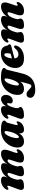

<svg xmlns="http://www.w3.org/2000/svg" viewBox="1624 -2138 764 4052"><g transform="rotate(-90 2006.0 -112.0)"><path d="M324.5 -115 375 -270.5Q385.5 -302 383 -318Q380.5 -334 361 -334Q336.5 -334 311 -305.2Q285.5 -276.5 265 -222Q238.5 -151.5 238.5 -122Q238.5 -106 243.8 -92.5Q249 -79 249 -61Q249 -27 209.8 -7.2Q170.5 12.5 97 12.5Q41.5 12.5 28.8 -21.2Q16 -55 39.5 -113L101.5 -280.5Q114.5 -314 112.8 -327Q111 -340 98.5 -340Q87 -340 65.5 -322.5Q49.5 -312 38.5 -317Q27.5 -320.5 26.2 -334.8Q25 -349 36.5 -367.5Q64 -414.5 115.2 -443.5Q166.5 -472.5 225 -472.5Q306.5 -472.5 306.5 -410.5Q306.5 -394 299.5 -374.2Q292.5 -354.5 283.5 -333.5Q335.5 -411.5 394 -442Q452.5 -472.5 507 -472.5Q589.5 -472.5 589.5 -413Q589.5 -396.5 582.8 -376.8Q576 -357 567 -336.5Q618 -411 675.2 -441.8Q732.5 -472.5 788 -472.5Q853.5 -472.5 867.8 -426.5Q882 -380.5 857.5 -312L812.5 -178.5Q802 -147.5 804 -134.2Q806 -121 817.5 -121Q829.5 -121 846.5 -136.5Q861 -147 871 -142Q880 -138 882 -124.5Q884 -111 872.5 -88.5Q849.5 -44 803.5 -15.8Q757.5 12.5 694 12.5Q622.5 12.5 607.2 -29.2Q592 -71 614 -137L657.5 -270.5Q668 -301.5 665.5 -317.8Q663 -334 643 -334Q618.5 -334 592.5 -304.8Q566.5 -275.5 546 -221Q532 -184 526 -160.2Q520 -136.5 520 -122.5Q520 -106 526 -92.5Q532 -79 532 -61.5Q531.5 -27 494 -7.2Q456.5 12.5 389.5 12.5Q329 12.5 317.2 -22.8Q305.5 -58 324.5 -115Z M1399 -178.5Q1390.5 -147 1393.8 -133.5Q1397 -120 1408 -120Q1419.5 -120 1437.5 -137Q1449.5 -146.5 1459 -142.5Q1480.5 -136.5 1463.5 -92.5Q1444 -45.5 1399 -16.5Q1354 12.5 1295.5 12.5Q1255 12.5 1236.2 -9.8Q1217.5 -32 1217.5 -70Q1217.5 -79 1218 -89Q1155.5 12.5 1043.5 12.5Q981.5 12.5 947.2 -27.5Q913 -67.5 919 -147Q923 -204.5 949 -262.2Q975 -320 1022 -367.8Q1069 -415.5 1136.2 -444.5Q1203.5 -473.5 1290.5 -473.5Q1394 -473.5 1442.5 -453Q1491 -432.5 1487.5 -403Q1485.5 -386 1476.2 -378.2Q1467 -370.5 1456.8 -362.2Q1446.5 -354 1441.5 -336.5ZM1118 -154Q1115 -121 1122 -108.2Q1129 -95.5 1139 -95.5Q1161 -95.5 1185.5 -128.2Q1210 -161 1231 -215.5Q1252 -270 1263 -336.5Q1274 -398 1243 -398Q1222.5 -398 1201.8 -375Q1181 -352 1163.2 -315Q1145.5 -278 1133.5 -235.5Q1121.5 -193 1118 -154Z M1543 -315Q1532 -316.5 1527.5 -328.5Q1523 -340.5 1532.5 -360Q1556.5 -408 1607.5 -440.5Q1658.5 -473 1721.5 -473Q1757.5 -473 1775.8 -455.8Q1794 -438.5 1794 -409.5Q1794 -398.5 1792 -386.5Q1790 -374.5 1787 -361.5Q1820 -417.5 1859.5 -444.8Q1899 -472 1940 -472Q1983.5 -472 2007.2 -442Q2031 -412 2029 -363Q2027 -321 2009.5 -290Q1992 -259 1965.2 -241.8Q1938.5 -224.5 1909 -224.5Q1876.5 -224.5 1862.2 -238.8Q1848 -253 1848 -271.5Q1848 -285.5 1852.2 -298.8Q1856.5 -312 1856.5 -326Q1856.5 -344 1841.5 -344Q1825 -344 1808 -318.8Q1791 -293.5 1771 -233.5Q1759 -197.5 1754 -172.5Q1749 -147.5 1749 -127Q1749 -111 1755.5 -101.2Q1762 -91.5 1768.2 -83.2Q1774.5 -75 1774.5 -63.5Q1774.5 -33 1726.8 -10.5Q1679 12 1599.5 12Q1540 12 1528.2 -23Q1516.5 -58 1540.5 -116L1601.5 -280.5Q1614 -312.5 1612 -326.5Q1610 -340.5 1597.5 -340.5Q1591 -340.5 1584.2 -336.8Q1577.5 -333 1567 -323.5Q1554 -313 1543 -315Z M2479.5 -18.5Q2447.5 112 2364 181Q2280.5 250 2134 250Q2057 250 2012.2 220.8Q1967.5 191.5 1967.5 144.5Q1967.5 112.5 1988.2 89.2Q2009 66 2045.5 66Q2074 66 2097 81.5Q2120 97 2139.8 117.2Q2159.5 137.5 2178 153Q2196.5 168.5 2216.5 168.5Q2233 168.5 2244 153.5Q2255 138.5 2265.5 99.5L2309.5 -64Q2252 12.5 2154.5 12.5Q2092 12.5 2057.8 -27.5Q2023.5 -67.5 2030 -147Q2033.5 -204.5 2059.5 -262.2Q2085.5 -320 2132.5 -367.8Q2179.5 -415.5 2246.8 -444.5Q2314 -473.5 2401 -473.5Q2504.5 -473.5 2553.5 -453.2Q2602.5 -433 2597.5 -404.5Q2595.5 -390 2587.8 -382.5Q2580 -375 2571.5 -366.2Q2563 -357.5 2558.5 -339ZM2229 -153.5Q2225.5 -121 2232.5 -108.2Q2239.5 -95.5 2250 -95.5Q2272 -95.5 2296.2 -128Q2320.5 -160.5 2341.5 -215.2Q2362.5 -270 2374 -336.5Q2384.5 -398 2353.5 -398Q2333.5 -398 2312.8 -375Q2292 -352 2274 -314.8Q2256 -277.5 2244 -235Q2232 -192.5 2229 -153.5Z M3071.5 -160Q3062.5 -114.5 3027.8 -75Q2993 -35.5 2934.8 -11.5Q2876.5 12.5 2796 12.5Q2688 12.5 2639.2 -43Q2590.5 -98.5 2598 -191.5Q2604.5 -271 2645 -335Q2685.5 -399 2753.2 -436.8Q2821 -474.5 2908.5 -474.5Q2985.5 -474.5 3022.5 -438.2Q3059.5 -402 3068 -347.5Q3072.5 -323 3084 -317.5Q3098 -311 3098 -296Q3098 -284 3089 -273.5Q3080 -263 3056 -256.5Q3029.5 -249.5 2985.2 -238Q2941 -226.5 2891.5 -213.5Q2842 -200.5 2798.5 -189Q2808 -105 2885.5 -105Q2920 -105 2949.8 -121.8Q2979.5 -138.5 3003.5 -169Q3018.5 -185.5 3028.8 -191.8Q3039 -198 3051 -197Q3063 -195.5 3068.5 -185.5Q3074 -175.5 3071.5 -160ZM2878.5 -403Q2852 -403 2829 -358.8Q2806 -314.5 2799 -242Q2825.5 -249 2851.8 -256.2Q2878 -263.5 2898.5 -269.5Q2908 -304 2908.5 -353.5Q2909 -403 2878.5 -403Z M3432 -115 3482.5 -270.5Q3493 -302 3490.5 -318Q3488 -334 3468.5 -334Q3444 -334 3418.5 -305.2Q3393 -276.5 3372.5 -222Q3346 -151.5 3346 -122Q3346 -106 3351.2 -92.5Q3356.5 -79 3356.5 -61Q3356.5 -27 3317.2 -7.2Q3278 12.5 3204.5 12.5Q3149 12.5 3136.2 -21.2Q3123.5 -55 3147 -113L3209 -280.5Q3222 -314 3220.2 -327Q3218.5 -340 3206 -340Q3194.5 -340 3173 -322.5Q3157 -312 3146 -317Q3135 -320.5 3133.8 -334.8Q3132.5 -349 3144 -367.5Q3171.5 -414.5 3222.8 -443.5Q3274 -472.5 3332.5 -472.5Q3414 -472.5 3414 -410.5Q3414 -394 3407 -374.2Q3400 -354.5 3391 -333.5Q3443 -411.5 3501.5 -442Q3560 -472.5 3614.5 -472.5Q3697 -472.5 3697 -413Q3697 -396.5 3690.2 -376.8Q3683.5 -357 3674.5 -336.5Q3725.5 -411 3782.8 -441.8Q3840 -472.5 3895.5 -472.5Q3961 -472.5 3975.2 -426.5Q3989.5 -380.5 3965 -312L3920 -178.5Q3909.5 -147.5 3911.5 -134.2Q3913.5 -121 3925 -121Q3937 -121 3954 -136.5Q3968.5 -147 3978.5 -142Q3987.5 -138 3989.5 -124.5Q3991.5 -111 3980 -88.5Q3957 -44 3911 -15.8Q3865 12.5 3801.5 12.5Q3730 12.5 3714.8 -29.2Q3699.5 -71 3721.5 -137L3765 -270.5Q3775.5 -301.5 3773 -317.8Q3770.5 -334 3750.5 -334Q3726 -334 3700 -304.8Q3674 -275.5 3653.5 -221Q3639.5 -184 3633.5 -160.2Q3627.5 -136.5 3627.5 -122.5Q3627.5 -106 3633.5 -92.5Q3639.5 -79 3639.5 -61.5Q3639 -27 3601.5 -7.2Q3564 12.5 3497 12.5Q3436.5 12.5 3424.8 -22.8Q3413 -58 3432 -115Z"/></g></svg>

Font: Fraunces 72pt S050 Black
Style: Italic
Weight: 900
Italic angle: -16°
Version: Version 1.000; ttfautohint (v1.8.3)